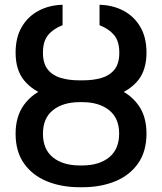

<svg xmlns="http://www.w3.org/2000/svg" viewBox="-20 -780 684 810"><path d="M316.4 -433.9H327.4Q404.5 -433.9 465.7 -410.2Q527 -386.4 562.5 -338.2Q598 -290.1 598 -216.6Q598 -141 562.5 -90.6Q527 -40.1 465.9 -15.1Q404.8 9.9 327.4 9.9H316.4Q239.3 9.9 178.1 -15.1Q116.8 -40.1 81.3 -90.4Q45.8 -140.6 45.8 -215.6Q45.8 -289.4 81.3 -337.9Q116.8 -386.4 178.1 -410.2Q239.3 -433.9 316.4 -433.9ZM327.4 -349.1H316.4Q245.7 -349.1 203.5 -315.3Q161.2 -281.6 161.2 -215.6Q161.2 -149.9 203.5 -115.9Q245.7 -82 316.4 -82H327.4Q397.7 -82 440.2 -116.1Q482.6 -150.2 482.6 -216.6Q482.6 -281.6 440.2 -315.3Q397.7 -349.1 327.4 -349.1ZM330.6 -441.1Q373.6 -441.1 408.2 -451.2Q442.8 -461.3 463.1 -486.7Q483.3 -512.1 483.3 -557.5Q483.3 -605.8 461.3 -632.1Q439.3 -658.4 399.9 -673.7V-759.9Q456 -758.5 500.7 -734.9Q545.5 -711.3 571.7 -666.9Q598 -622.5 598 -558.2Q598 -484 561.6 -440Q525.2 -396 464.3 -376.8Q403.4 -357.6 330.6 -357.6H313.2Q240.4 -357.6 179.7 -376.8Q119 -396 82.4 -440Q45.8 -484 45.8 -558.2Q45.8 -622.2 71.9 -666.5Q98 -710.9 142.9 -734.7Q187.9 -758.5 244 -759.9V-673.7Q204.5 -658.4 182.9 -632.1Q161.2 -605.8 161.2 -557.5Q161.2 -512.1 181.6 -486.7Q202.1 -461.3 236.5 -451.2Q271 -441.1 313.2 -441.1Z"/></svg>

Font: InterMG Medium
Style: Regular
Weight: 500
Designer: Rasmus Andersson
Foundry: rsms
Version: Version 3.019;December 26, 2023;FontCreator 15.0.0.2955 64-b